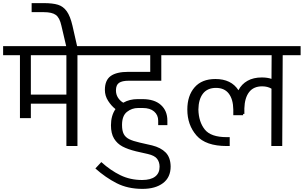

<svg xmlns="http://www.w3.org/2000/svg" viewBox="-30 -937 1949 1232"><path d="M582 -641V-583H467V0H396V-272H168V-179H98V-583H-10V-641ZM396 -330V-583H168V-330Z M364 -772Q353 -823 328.5 -841Q304 -859 251 -859H173V-917H251Q308 -917 342 -906.5Q376 -896 398.5 -864.5Q421 -833 435 -772L467 -631H397Z M582 144 620 103Q680 157 743 187.5Q806 218 882 218Q937 218 965.5 196Q994 174 994 133Q994 103 978 82Q962 61 918 51L843 34Q790 21 756 3Q722 -15 702 -47.5Q682 -80 682 -133Q682 -195 711 -237Q685 -257 664 -289.5Q643 -322 643 -360Q643 -422 680 -449Q717 -476 794 -476H934V-583H562V-641H1123V-583H1005V-419H796Q754 -419 734 -405.5Q714 -392 714 -357Q714 -331 727 -310.5Q740 -290 761 -278Q801 -301 853 -301H884Q961 -301 1002.5 -263.5Q1044 -226 1044 -163V-134H985V-163Q985 -199 959 -221.5Q933 -244 886 -244H856Q816 -244 784.5 -219Q753 -194 753 -135Q753 -98 764 -77Q775 -56 799 -44Q823 -32 867 -22L946 -4Q1002 10 1033 41.5Q1064 73 1065 131Q1065 201 1016 238Q967 275 884 275Q790 275 718.5 238.5Q647 202 582 144Z M1899 -641V-583H1784L1781 0H1711L1712 -368Q1687 -383 1652 -383Q1597 -383 1568.5 -346Q1540 -309 1538 -242V-206H1530V-198H1467V-234Q1466 -300 1438 -336.5Q1410 -373 1356 -373Q1301 -373 1272.5 -336.5Q1244 -300 1243 -234Q1245 -155 1284 -106Q1323 -57 1425 -57H1444V0H1425Q1290 0 1231 -67.5Q1172 -135 1172 -234Q1172 -323 1218.5 -376.5Q1265 -430 1352 -430Q1454 -430 1500 -358Q1520 -397 1558 -418.5Q1596 -440 1650 -440Q1685 -440 1712 -431L1713 -583H1100V-641Z"/></svg>

Font: Biryani Light
Style: Regular
Weight: 300
Designer: Dan Reynolds and Mathieu Réguer
Foundry: Dan Reynolds and Mathieu Réguer
Version: Version 1.004; ttfautohint (v1.1) -l 5 -r 5 -G 72 -x 0 -D la